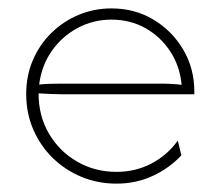

<svg xmlns="http://www.w3.org/2000/svg" viewBox="-20 -424 519 452"><path d="M254.2 8.3Q210.4 8.3 171.9 -7.6Q133.3 -23.6 104.2 -52.1Q75 -80.6 58.3 -119.1Q41.7 -157.6 41.7 -202.8Q41.7 -245.8 57.3 -282.3Q72.9 -318.8 100.7 -346.2Q128.5 -373.6 164.9 -388.9Q201.4 -404.2 242.4 -404.2Q297.2 -404.2 341.3 -377.8Q385.4 -351.4 411.5 -306.9Q437.5 -262.5 437.5 -208.3V-202.1H125Q111.8 -202.1 98.3 -202.8Q84.7 -203.5 70.8 -204.2Q70.8 -150.7 95.5 -109Q120.1 -67.4 161.8 -43.4Q203.5 -19.4 254.2 -19.4Q299.3 -19.4 336.8 -39.2Q374.3 -59 398.6 -93.1L406.9 -58.3Q378.5 -27.8 339.2 -9.7Q300 8.3 254.2 8.3ZM72.2 -225Q85.4 -226.4 98.6 -226.7Q111.8 -227.1 125 -227.1H354.2Q372.2 -227.1 384.4 -226.4Q396.5 -225.7 407.6 -224.3Q403.5 -268.1 380.9 -302.8Q358.3 -337.5 322.6 -357.6Q286.8 -377.8 242.4 -377.8Q199.3 -377.8 162.5 -358Q125.7 -338.2 101.7 -303.8Q77.8 -269.4 72.2 -225Z"/></svg>

Font: Afacad Flux Thin
Style: Regular
Weight: 250
Designer: Kristian Moeller
Foundry: Dicotype
Version: Version 1.100